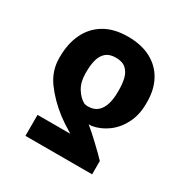

<svg xmlns="http://www.w3.org/2000/svg" viewBox="-166 -700 1007 1030"><g transform="rotate(30 337.5 -185.0)"><path d="M539.6 183.6H126.5V53.7H329.1Q320.8 47.9 308.3 40.5Q295.9 33.2 279.1 22.2Q262.2 11.2 240.7 -4.9Q168 -61.5 121.3 -126Q74.7 -190.4 74.7 -268.6V-278.3Q75.2 -360.4 105.5 -422.1Q135.7 -483.9 194.3 -518.3Q252.9 -552.7 337.9 -552.7Q422.4 -552.7 481.2 -521Q540 -489.3 570.6 -432.6Q601.1 -376 601.1 -299.8V-290Q601.1 -221.2 574.7 -168.2Q548.3 -115.2 504.4 -82.3Q460.4 -49.3 407.7 -40Q405.8 -40 400.1 -39.8Q394.5 -39.6 389.2 -39.6Q404.8 -27.3 426 -8.3Q447.3 10.7 469.2 31.5Q491.2 52.2 510 70.8Q528.8 89.4 539.6 101.1ZM438 -268.6V-278.3Q438.5 -316.4 430.7 -349.4Q422.9 -382.3 401.1 -402.3Q379.4 -422.4 337.9 -422.4Q298.8 -422.4 277.1 -403.6Q255.4 -384.8 246.6 -352.3Q237.8 -319.8 237.8 -278.3V-268.6Q237.8 -214.4 260.5 -177.5Q283.2 -140.6 314 -124Q319.3 -122.1 325.2 -121.3Q331.1 -120.6 337.4 -120.6Q375 -120.6 397 -140.4Q418.9 -160.2 428.7 -193.8Q438.5 -227.5 438 -268.6Z"/></g></svg>

Font: Inter 24pt ExtraBold
Style: Regular
Weight: 800
Designer: Rasmus Andersson
Foundry: rsms
Version: Version 4.001;git-66647c0bb